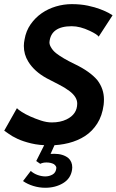

<svg xmlns="http://www.w3.org/2000/svg" viewBox="-30 -692 564 930"><path d="M211 12Q160 12 120.8 2.5Q81.5 -7 54.8 -19.5Q28 -32 12 -44L-9.5 -59L52 -168Q57.5 -161.5 75.2 -150Q93 -138.5 117 -127.8Q141 -117 168.5 -108Q196 -99 221 -99Q262 -99 292 -113.5Q344 -138.5 344 -190.5Q344 -222.5 306.5 -251Q284 -268 254.5 -282.8Q225 -297.5 196 -313Q136 -346 107 -393.5Q85.5 -428 85.5 -469.5Q85.5 -484.5 89 -501Q96 -542.5 118.5 -574.5Q141 -606.5 172 -628Q203 -649.5 241 -660.8Q279 -672 317.5 -672Q360.5 -672 395.8 -664.5Q431 -657 456.2 -647.2Q481.5 -637.5 496 -629.5Q510.5 -621.5 514.5 -618.5L515 -617.5L448 -514.5Q441 -525.5 405 -542.5Q358 -565 317.5 -565Q216 -565 209.5 -487Q209.5 -475 217 -463Q225 -448 241.5 -434.5Q273.5 -409.5 332 -381.5Q407 -345.5 442.5 -302.5Q473.5 -261 473.5 -210.5Q473.5 -197.5 472 -184Q465 -131 441 -93.5Q417 -56 382 -33.2Q347 -10.5 302.5 0.8Q258 12 211 12ZM189 217.5Q160 217.5 131.5 208.8Q103 200 81.5 185L119 136Q133.5 149 152.8 155.8Q172 162.5 189.5 162.5Q208.5 162.5 224.8 153.2Q241 144 243 121.5Q243 112 231 103Q216 95 195 95Q177.5 95 165 101.5L145.5 88L202.5 -25.5L243 -9L215 53.5L233.5 53Q275 53 301 73.5Q320 91 320 119L319 130.5Q312.5 173 275.5 195.2Q238.5 217.5 189 217.5Z"/></svg>

Font: Lucymar Sans SemiBold
Style: Italic
Weight: 600
Italic angle: -10°
Foundry: The League of Moveable Type (original font) / Main changes by Cristiano Sobral with portions from Mirco Monsees
Version: Version 2.00;August 30, 2020;FontCreator 13.0.0.2681 64-bit